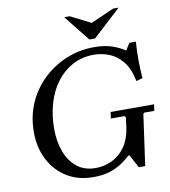

<svg xmlns="http://www.w3.org/2000/svg" viewBox="-94 -947 916 1036"><g transform="rotate(-10 364.0 -428.5)"><path d="M486 -320H724L719 -285H664L658 -279L619 0H584L545 -72H540Q510 -45 480.5 -27Q451 -9 416 0.5Q381 10 335 10H334Q251 10 189.5 -28Q128 -66 93.5 -132.5Q59 -199 59 -284Q59 -370 90.5 -442Q122 -514 178 -567.5Q234 -621 306 -650.5Q378 -680 459 -680Q515 -680 556 -666Q597 -652 626 -632L651 -670H686Q682 -619 682.5 -568Q683 -517 687 -470L652 -460Q638 -531 605.5 -570Q573 -609 532 -624.5Q491 -640 450 -640Q385 -640 333 -612Q281 -584 244.5 -535.5Q208 -487 189 -422Q170 -357 170 -284Q170 -213 191 -157Q212 -101 253 -68.5Q294 -36 355 -36Q403 -36 446 -57Q489 -78 517.5 -119.5Q546 -161 555 -222L562 -279L556 -285H481ZM596 -867H626L472 -725H441L328 -867H358L469 -811Z"/></g></svg>

Font: Brygada 1918 Medium
Style: Italic
Weight: 500
Italic angle: -8°
Designer: Mateusz Machalski | Borys Kosmynka | Przemek Hoffer
Foundry: NIEPODLEGLA 2018
Version: Version 3.006